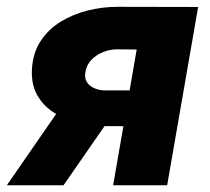

<svg xmlns="http://www.w3.org/2000/svg" viewBox="-55 -549 622 569"><path d="M151.4 -269H319.8L133.3 0H-34.7ZM292.5 -528.8 532.2 -528.3 440.4 0H280.3L350.1 -402.3L287.6 -402.8Q268.1 -401.9 249 -394Q230 -386.2 216.1 -371.8Q202.1 -357.4 198.2 -336.4Q194.8 -318.8 201.9 -306.9Q209 -294.9 222.4 -288.6Q235.8 -282.2 251.5 -281.2L393.6 -280.8L375 -174.8L250.5 -175.3Q212.9 -175.8 174.8 -185.5Q136.7 -195.3 105.2 -215.1Q73.7 -234.9 55.7 -266.4Q37.6 -297.9 39.6 -342.3Q42 -391.6 65.2 -427Q88.4 -462.4 125.2 -484.9Q162.1 -507.3 205.8 -518.1Q249.5 -528.8 292.5 -528.8Z"/></svg>

Font: Roboto Black
Style: Italic
Weight: 900
Italic angle: -12°
Designer: Christian Robertson
Foundry: Google
Version: Version 3.0; 2020